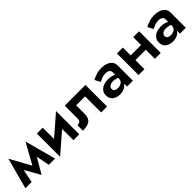

<svg xmlns="http://www.w3.org/2000/svg" viewBox="293 -1673 2886 2886"><g transform="rotate(-45 1736.0 -230.0)"><path d="M5 0 138 -495 319 -166 503 -495 636 0H503L461 -214L319 31L181 -212L138 0Z M833 -460V-219L1151 -495V0H1026V-241L708 35V-460Z M1741 -460V0H1616V-342H1426V-160Q1426 -78 1382 -39Q1338 0 1228 0V-116Q1258 -116 1279.5 -129.5Q1301 -143 1301 -186V-460Z M1936 -329 1889 -418Q1924 -436 1975 -454Q2026 -472 2088 -472Q2177 -472 2234 -434Q2291 -396 2291 -326V0H2166V-66Q2146 -29 2104.5 -9.5Q2063 10 2011 10Q1940 10 1893.5 -26Q1847 -62 1847 -131Q1847 -201 1900.5 -241Q1954 -281 2045 -281Q2082 -281 2113 -272Q2144 -263 2166 -252V-305Q2166 -336 2141.5 -353.5Q2117 -371 2080 -371Q2030 -371 1991.5 -355Q1953 -339 1936 -329ZM1977 -137Q1977 -108 1999 -94Q2021 -80 2053 -80Q2100 -80 2133 -103Q2166 -126 2166 -184V-185Q2125 -206 2070 -206Q2025 -206 2001 -187Q1977 -168 1977 -137Z M2411 -460H2536V-293H2757V-460H2882V0H2757V-192H2536V0H2411Z M3061 -329 3014 -418Q3049 -436 3100 -454Q3151 -472 3213 -472Q3302 -472 3359 -434Q3416 -396 3416 -326V0H3291V-66Q3271 -29 3229.5 -9.5Q3188 10 3136 10Q3065 10 3018.5 -26Q2972 -62 2972 -131Q2972 -201 3025.5 -241Q3079 -281 3170 -281Q3207 -281 3238 -272Q3269 -263 3291 -252V-305Q3291 -336 3266.5 -353.5Q3242 -371 3205 -371Q3155 -371 3116.5 -355Q3078 -339 3061 -329ZM3102 -137Q3102 -108 3124 -94Q3146 -80 3178 -80Q3225 -80 3258 -103Q3291 -126 3291 -184V-185Q3250 -206 3195 -206Q3150 -206 3126 -187Q3102 -168 3102 -137Z"/></g></svg>

Font: Jost* Semi
Style: Regular
Weight: 600
Version: Version 3.7